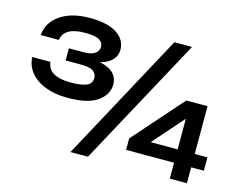

<svg xmlns="http://www.w3.org/2000/svg" viewBox="-103 -921 1368 1083"><g transform="rotate(15 581.0 -379.5)"><path d="M53 -594Q60 -669 125 -714Q190 -759 298 -759Q402 -759 455.5 -723.5Q509 -688 509 -630Q509 -581 463 -552Q417 -523 325 -524V-539Q400 -540 442.5 -525.5Q485 -511 503 -486.5Q521 -462 521 -431Q521 -371 464.5 -331Q408 -291 291 -291Q215 -291 159 -313Q103 -335 72 -374Q41 -413 39 -462H145Q151 -417 187.5 -398Q224 -379 285 -379Q344 -379 376 -391.5Q408 -404 408 -438Q408 -462 388 -477Q368 -492 311 -492H226V-563H311Q345 -563 364 -571Q383 -579 391 -592Q399 -605 399 -618Q399 -642 376 -656.5Q353 -671 293 -671Q231 -671 197.5 -651.5Q164 -632 159 -594ZM792 -750H895L488 0H386ZM1066 -450V0H966V-407L1017 -408L777 -135L759 -171H1140V-93H686V-160L942 -450Z"/></g></svg>

Font: Bounded
Style: Regular
Weight: 400
Designer: Vlad Churkin
Version: Version 1.0